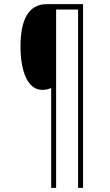

<svg xmlns="http://www.w3.org/2000/svg" viewBox="-20 -780 530 927"><path d="M381 127V-760H206C117 -760 79 -684 79 -555C79 -437 113 -346 184 -346C202 -346 212 -349 227 -355V127H251V-734H357V127Z"/></svg>

Font: Noto Sans Armenian Condensed Thin
Style: Regular
Weight: 100
Width: 3
Designer: Monotype Design Team
Foundry: Monotype Imaging Inc.
Version: Version 2.008